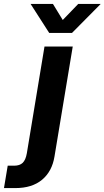

<svg xmlns="http://www.w3.org/2000/svg" viewBox="-132 -752 531 976"><path d="M94.2 -515.6H237.8L145 43.5Q132.8 119.1 82 161.6Q31.2 204.1 -54.2 204.1H-111.8L-92.8 90.3H-60.5Q-31.7 90.3 -16.6 75.7Q-1.5 61 4.4 27.3ZM137.2 -731.9 187 -650.4 265.6 -731.9H379.4V-731.4L233.9 -584.5H118.2L23.9 -731.4V-731.9Z"/></svg>

Font: Inter Display
Style: Bold Italic
Weight: 700
Italic angle: -9.39999°
Designer: Rasmus Andersson
Foundry: rsms
Version: Version 4.000;git-a52131595